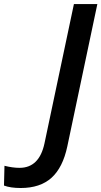

<svg xmlns="http://www.w3.org/2000/svg" viewBox="-177 -734 503 953"><path d="M-74.2 199.2Q-125 199.2 -157.2 187L-154.8 88.9Q-113.8 99.1 -80.1 99.1Q18.1 99.1 43.9 -22.9L189.9 -713.9H306.2L157.2 -7.8Q134.8 98.1 78.4 148.7Q22 199.2 -74.2 199.2Z"/></svg>

Font: Open Sans Semibold
Style: Italic
Weight: 600
Italic angle: -12°
Foundry: Ascender Corporation
Version: Version 1.10